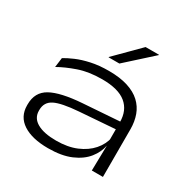

<svg xmlns="http://www.w3.org/2000/svg" viewBox="-160 -838 976 995"><g transform="rotate(30 328.0 -340.5)"><path d="M510.5 0 513.5 -148.5 511.5 -163.5V-278V-289Q511.5 -360 465 -398.2Q418.5 -436.5 321.5 -436.5Q242 -436.5 181.5 -415.5Q121 -394.5 77.5 -369.5L85 -427Q108 -441 142.8 -456Q177.5 -471 224.2 -481.2Q271 -491.5 330 -491.5Q396 -491.5 443.2 -476.5Q490.5 -461.5 520 -434Q549.5 -406.5 563.2 -368.8Q577 -331 577 -285V0ZM255.5 13.5Q160 13.5 105.5 -22Q51 -57.5 51 -125V-131Q51 -204 109.5 -236.5Q168 -269 294.5 -278L520.5 -294L521.5 -248L300 -231.5Q199.5 -224 158.8 -203.5Q118 -183 118 -136V-131.5Q118 -87.5 158.5 -64.5Q199 -41.5 272 -41.5Q341.5 -41.5 392.5 -63Q443.5 -84.5 474.8 -120.2Q506 -156 515 -199.5L527.5 -151H513.5Q506 -109 476 -71.2Q446 -33.5 391.5 -10Q337 13.5 255.5 13.5ZM432 -693.5H512V-691.5L357 -551.5H292.5V-553.5Z"/></g></svg>

Font: Anek Latin Expanded Light
Style: Regular
Weight: 300
Width: 7
Designer: Yesha Goshar
Foundry: Ek Type
Version: Version 1.003